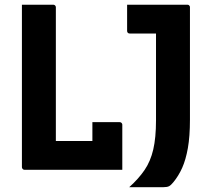

<svg xmlns="http://www.w3.org/2000/svg" viewBox="-20 -720 890 814"><path d="M83.9 0Q81.8 0 79.8 -0.9Q77.8 -1.9 76.3 -3.4Q74.8 -4.9 73.9 -6.9Q72.9 -8.9 72.9 -11Q72.9 -62.9 72.9 -114.5Q72.9 -166.2 72.9 -218.2Q72.9 -270.1 72.9 -321.1Q72.9 -372.1 72.9 -422.6Q72.9 -473 72.9 -521.5Q72.9 -570 72.9 -617.1Q72.9 -637.8 72.9 -658.5Q72.9 -679.3 72.9 -700Q95.3 -700 117.2 -700Q139 -700 161.3 -700Q183.6 -700 205.8 -700Q209 -700 211.4 -698.5Q213.8 -697 215.3 -694.6Q216.8 -692.1 216.8 -689Q216.8 -642.8 216.8 -595.3Q216.8 -547.8 216.8 -500.7Q216.8 -453.6 216.8 -405.6Q216.8 -357.7 216.8 -310.6Q216.8 -263.5 216.8 -216.4Q216.8 -169.3 216.8 -122.1H390.7Q417.3 -122.1 435.6 -115.5Q453.9 -108.9 466.1 -94.1Q478.2 -79.4 485.8 -56.4Q493.4 -33.5 498.5 0ZM371.7 -202.1Q392.4 -202.1 411.2 -202.1Q430.1 -202.1 448.6 -202.1Q467 -202.1 487.5 -202.1Q490.7 -202.1 493.1 -200.6Q495.5 -199.1 497 -196.6Q498.5 -194.2 498.5 -191.1Q498.5 -172.2 498.5 -147.6Q498.5 -123 498.5 -96Q498.5 -69 498.5 -43.9Q498.5 -18.9 498.5 0Q450.4 -4.3 422.3 -18.4Q394.2 -32.5 383 -55.3Q371.7 -78.1 371.7 -107.8Q371.7 -122 371.7 -138.9Q371.7 -155.8 371.7 -172.7Q371.7 -189.6 371.7 -202.1ZM527.9 73.6Q568 37.5 593.1 0.5Q618.2 -36.4 629.8 -86.4Q641.4 -136.3 641.4 -209.9Q641.4 -229.2 641.4 -262Q641.4 -294.8 641.4 -336.5Q641.4 -378.2 641.4 -424.5Q641.4 -470.8 641.4 -517.1Q641.4 -563.4 641.4 -605.3L661.4 -559.2L623.6 -600.8L669.4 -577.9Q651.6 -577.9 630.8 -577.9Q610 -577.9 589.9 -577.9Q569.7 -577.9 553.7 -577.9Q537.6 -577.9 529.9 -577.9Q524.9 -577.9 521.9 -580.9Q518.9 -583.9 518.9 -588.9Q518.9 -618.4 518.9 -644.4Q518.9 -670.5 518.9 -700Q535.4 -700 566.9 -700Q598.3 -700 636.4 -700Q674.5 -700 711.5 -700Q748.4 -700 774.3 -700Q778.3 -700 780.3 -698.5Q782.3 -697 783.8 -695Q785.3 -693 785.3 -689Q785.3 -644.4 785.3 -599.1Q785.3 -553.8 785.3 -507.8Q785.3 -461.8 785.3 -413.9Q785.3 -366 785.3 -316.3Q785.3 -266.6 785.3 -213Q785.3 -141.8 776.5 -92.2Q767.7 -42.6 752.3 -8.2Q736.8 26.2 715 52.5Q705 64.9 696.9 69.3Q688.7 73.6 672.8 73.6Q654.1 73.6 627.5 73.6Q600.9 73.6 573.9 73.6Q546.8 73.6 527.9 73.6Z"/></svg>

Font: Recursive Sans Linear Light
Style: Regular
Weight: 300
Version: Version 1.085